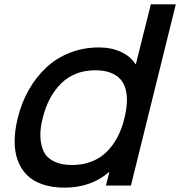

<svg xmlns="http://www.w3.org/2000/svg" viewBox="-20 -860 835 890"><path d="M557.1 -313Q566.4 -352.1 568.1 -384.8Q569.8 -417.5 562.5 -445.6Q555.2 -473.6 538.1 -492.9Q521 -512.2 491.7 -523.2Q462.4 -534.2 421.9 -534.2Q325.7 -534.2 264.2 -473.9Q202.6 -413.6 178.2 -313Q165.5 -265.6 167.2 -225.8Q168.9 -186 183.1 -157Q197.3 -127.9 230.5 -111.6Q263.7 -95.2 314 -95.2Q363.8 -95.2 404.8 -111.3Q445.8 -127.4 475.3 -157Q504.9 -186.5 525.1 -225.6Q545.4 -264.6 557.1 -313ZM794.9 -839.8 586.9 0H471.2L486.8 -62H484.9Q401.9 9.8 278.8 9.8Q220.2 9.8 175.8 -5.9Q131.3 -21.5 103.5 -50Q75.7 -78.6 61.5 -118.4Q47.4 -158.2 47.9 -207Q48.3 -255.9 62 -312Q79.6 -383.8 113.3 -443.1Q147 -502.4 194.1 -546.6Q241.2 -590.8 304 -615.5Q366.7 -640.1 439 -640.1Q496.1 -640.1 540.8 -619.4Q585.4 -598.6 607.9 -563H609.9L679.2 -839.8Z"/></svg>

Font: Sinkin Sans 500 Medium Italic
Style: Regular
Weight: 500
Italic angle: -112°
Designer: Keith Bates
Foundry: K-Type
Version: Sinkin Sans (version 1.0)  by Keith Bates   •   © 2014   www